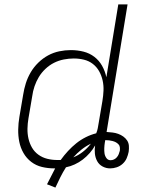

<svg xmlns="http://www.w3.org/2000/svg" viewBox="-20 -755 640 870"><path d="M231 95 193 80Q203 61 212 43Q221 25 230 8H226Q197 8 170 1.5Q143 -5 121.5 -21.5Q100 -38 86.5 -61.5Q73 -85 67.5 -112Q62 -139 62.5 -168Q63 -197 68 -226L85 -326Q89 -352 97 -377.5Q105 -403 119 -427Q133 -451 153.5 -471Q174 -491 198 -504Q222 -517 248.5 -522.5Q275 -528 301 -528Q331 -528 358.5 -521Q386 -514 407.5 -497.5Q429 -481 442.5 -457Q456 -433 462 -405L516 -735H558L463 -157Q477 -156 490 -154.5Q503 -153 515.5 -148.5Q528 -144 538.5 -136.5Q549 -129 556 -118.5Q563 -108 564 -94.5Q565 -81 563 -67Q560 -52 554 -38Q548 -24 536 -13Q524 -2 509 3Q494 8 479 8Q461 8 445 -0.5Q429 -9 420.5 -24.5Q412 -40 410 -58.5Q408 -77 411 -96Q401 -78 386.5 -61.5Q372 -45 355 -32Q338 -19 318.5 -10Q299 -1 279 3Q265 25 253.5 48Q242 71 231 95ZM240 -30H255Q270 -51 288 -70.5Q306 -90 326 -106Q346 -122 369 -133.5Q392 -145 416 -151Q421 -163 423 -174Q425 -185 427 -197L444 -297Q448 -321 449 -344.5Q450 -368 445 -390.5Q440 -413 429 -432.5Q418 -452 400.5 -465.5Q383 -479 360.5 -484.5Q338 -490 314 -490Q292 -490 269 -485.5Q246 -481 225 -470.5Q204 -460 186 -443Q168 -426 156 -406Q144 -386 136.5 -364Q129 -342 126 -319L109 -219Q105 -196 104.5 -172.5Q104 -149 109 -127Q114 -105 125 -86Q136 -67 154 -54Q172 -41 194 -35.5Q216 -30 240 -30ZM481 -29Q489 -29 496.5 -32.5Q504 -36 509.5 -42.5Q515 -49 518 -56.5Q521 -64 523 -72Q524 -80 523 -88Q522 -96 516.5 -101.5Q511 -107 504.5 -110.5Q498 -114 490 -116Q482 -118 474.5 -119Q467 -120 458 -120H457L455 -109Q453 -96 452.5 -84Q452 -72 453.5 -60.5Q455 -49 462 -39Q469 -29 481 -29ZM312 -42Q335 -51 355.5 -67Q376 -83 392 -104Q369 -93 349 -77Q329 -61 312 -42Z"/></svg>

Font: Iosevka Extralight Extended
Style: Italic
Weight: 200
Width: 7
Italic angle: -9°
Monospace: yes
Designer: Belleve Invis
Foundry: Belleve Invis
Version: Version 32.5.0; ttfautohint (v1.8.4)